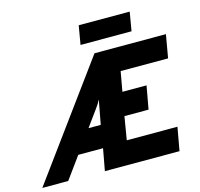

<svg xmlns="http://www.w3.org/2000/svg" viewBox="-166 -1020 1202 1153"><g transform="rotate(-15 435.0 -443.5)"><path d="M-43 0 469 -700H913L888 -556H593L571 -433H721L695 -289H545L521 -145H836L810 0H346L371 -136H217L118 0ZM318 -275H394L422 -425Q416 -413 409 -401.8Q402 -390.5 392 -377ZM401 -770 421 -887H738L718 -770Z"/></g></svg>

Font: Overpass Black
Style: Italic
Weight: 900
Italic angle: -10°
Designer: Delve Withrington, Dave Bailey, Thomas Jockin
Foundry: Delve Fonts LLC
Version: Version 4.000